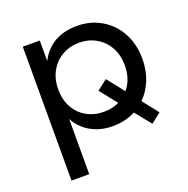

<svg xmlns="http://www.w3.org/2000/svg" viewBox="-129 -658 957 975"><g transform="rotate(-20 349.5 -170.5)"><path d="M94.2 193.8V-529.8H186V-418.9Q214.8 -476.1 265.9 -505.6Q316.9 -535.2 388.2 -535.2Q460 -535.2 518.6 -501Q577.1 -466.8 610.6 -405.5Q644 -344.2 644 -264.2Q644 -203.1 623.5 -151.6Q603 -100.1 565.9 -64L632.8 21L579.1 63L509.8 -22.9Q454.6 5.9 388.2 5.9Q321.3 5.9 270.3 -22.5Q219.2 -50.8 189.9 -104V193.8ZM189 -264.2Q189 -208 212.4 -166Q235.8 -124 276.9 -101.1Q317.9 -78.1 369.1 -78.1Q416 -78.1 452.1 -96.2L378.9 -188L434.1 -231L506.8 -139.2Q548.8 -189 548.8 -264.2Q548.8 -319.3 525.4 -361.6Q502 -403.8 460.9 -427.5Q419.9 -451.2 369.1 -451.2Q318.4 -451.2 277.1 -427.5Q235.8 -403.8 212.4 -361.3Q189 -318.8 189 -264.2Z"/></g></svg>

Font: Montserrat Medium
Style: Regular
Weight: 500
Designer: Julieta Ulanovsky
Foundry: Julieta Ulanovsky
Version: Version 7.200